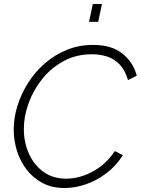

<svg xmlns="http://www.w3.org/2000/svg" viewBox="-20 -940 708 966"><path d="M305 6Q242 6 194.5 -19Q147 -44 114.5 -86Q82 -128 65.5 -180.5Q49 -233 49 -288Q49 -348 68 -408.5Q87 -469 122 -524Q157 -579 206 -621.5Q255 -664 316 -689Q377 -714 448 -714Q542 -714 596.5 -670Q651 -626 668 -559L624 -537Q610 -586 582.5 -615Q555 -644 519 -655.5Q483 -667 442 -667Q364 -667 301 -633Q238 -599 193.5 -544Q149 -489 124.5 -422.5Q100 -356 100 -291Q100 -224 125.5 -167Q151 -110 198.5 -75.5Q246 -41 314 -41Q354 -41 398 -55.5Q442 -70 483.5 -100.5Q525 -131 558 -180L598 -159Q563 -104 513.5 -67Q464 -30 410 -12Q356 6 305 6ZM428 -830 447 -920H493L474 -830Z"/></svg>

Font: Raleway Thin Light
Style: Italic
Weight: 300
Italic angle: -12°
Version: Version 4.026